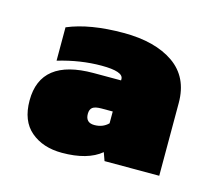

<svg xmlns="http://www.w3.org/2000/svg" viewBox="-54 -717 440 399"><g transform="rotate(15 165.5 -517.0)"><path d="M107.9 -379.9Q66.9 -379.9 41 -401.9Q15.1 -423.8 15.1 -467.8Q15.1 -557.1 128.9 -557.1H188V-560.1Q188 -576.2 141.1 -576.2Q95.7 -576.2 47.9 -562V-633.8Q95.2 -653.8 168 -653.8Q235.8 -653.8 275.9 -626Q315.9 -598.1 315.9 -543V-386.2H198.2L191.9 -403.8Q163.1 -379.9 107.9 -379.9ZM158.2 -453.1Q176.3 -453.1 188 -464.8V-490.2H164.1Q150.4 -490.2 144.8 -486.1Q139.2 -481.9 139.2 -472.2Q139.2 -453.1 158.2 -453.1Z"/></g></svg>

Font: Kanit Black
Style: Regular
Weight: 900
Designer: Katatrad Team
Foundry: CadsonDemak
Version: Version 1.000;PS 001.000;hotconv 1.0.88;makeotf.lib2.5.64775